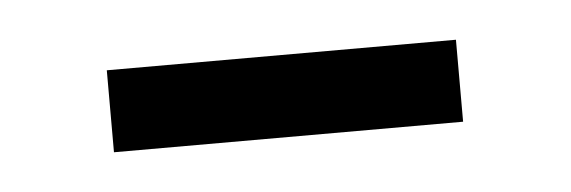

<svg xmlns="http://www.w3.org/2000/svg" viewBox="-23 -360 375 126"><g transform="rotate(-5 164.0 -297.0)"><path d="M49 -324V-270H279V-324Z"/></g></svg>

Font: Noto Sans Bengali Light
Style: Regular
Weight: 300
Designer: Jelle Bosma - Monotype Design Team
Foundry: Monotype Imaging Inc.
Version: Version 2.003